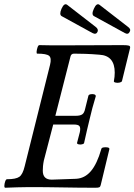

<svg xmlns="http://www.w3.org/2000/svg" viewBox="-23 -879 631 902"><path d="M2 3Q-3 3 -2.5 -7Q-2 -17 1.5 -27Q5 -37 10 -37Q52 -37 68 -48.5Q84 -60 93 -98L212 -574Q220 -606 208 -616.5Q196 -627 152 -627Q148 -627 149 -637Q150 -647 153.5 -657Q157 -667 162 -667Q190 -666 219 -666Q248 -666 277 -666Q348 -666 418 -666.5Q488 -667 554 -667Q576 -667 583 -664.5Q590 -662 588 -653L550 -498Q548 -493 538.5 -491Q529 -489 520 -491Q511 -493 512 -498Q516 -518 516 -538Q516 -618 444 -622Q409 -625 378.5 -626Q348 -627 325 -627Q311 -627 308 -613L237 -335H333Q353 -335 363 -341.5Q373 -348 377 -368L392 -428Q393 -434 401.5 -436Q410 -438 418.5 -436Q427 -434 427 -427Q419 -401 411 -371.5Q403 -342 398 -319Q393 -299 386 -269Q379 -239 372 -207Q371 -203 362.5 -201Q354 -199 346 -201Q338 -203 339 -208L352 -258Q356 -277 351 -285.5Q346 -294 324 -294H227L183 -125Q180 -110 179 -98.5Q178 -87 178 -77Q178 -35 220 -35L334 -39Q375 -41 404 -75Q433 -109 453 -179Q454 -185 463.5 -186.5Q473 -188 482 -186.5Q491 -185 491 -179L450 -9Q448 -1 443 1Q438 3 425 3Q349 3 271 1.5Q193 0 113 0Q86 0 57.5 1Q29 2 2 3ZM411 -724 267 -803Q254 -810 266 -838Q279 -867 293 -856L426 -753Q441 -742 435 -729Q428 -715 411 -724ZM563 -724 419 -803Q405 -810 418 -838Q431 -867 445 -856L578 -753Q594 -742 586 -729Q579 -715 563 -724Z"/></svg>

Font: Junicode Two Beta Condensed Medium
Style: Italic
Weight: 500
Width: 3
Italic angle: -9°
Version: Version 1.053; ttfautohint (v1.8.4)